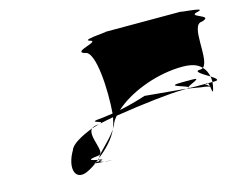

<svg xmlns="http://www.w3.org/2000/svg" viewBox="-80 -882 993 787"><g transform="rotate(-15 416.0 -488.5)"><path d="M168 -325C132 -264 142 -208 190 -220C204 -224 222 -234 243 -249C239 -250 237 -251 246 -252C250 -255 253 -257 257 -260C234 -265 207 -270 260 -276C302 -276 240 -363 267 -391C216 -371 175 -348 168 -325ZM318 -697C267 -714 397 -729 350 -741C311 -753 475 -759 408 -759H759C687 -759 858 -753 811 -741C751 -729 876 -714 815 -697C763 -697 805 -540 770 -513C753 -531 727 -542 671 -539C566 -534 457 -489 397 -434C435 -442 473 -452 509 -464L684 -448C679 -448 675 -447 664 -447C616 -447 497 -434 378 -415C370 -406 364 -397 360 -388C358 -380 351 -372 348 -365C351 -372 354 -380 356 -387C358 -394 360 -403 362 -413C341 -409 320 -405 303 -401C334 -409 237 -416 320 -422C335 -424 347 -426 364 -428C372 -520 365 -697 318 -697ZM267 -391C273 -396 284 -400 298 -400C299 -400 300 -401 301 -401C290 -398 278 -394 267 -391ZM243 -249 246 -252C249 -253 255 -253 263 -254C266 -250 269 -248 279 -246C263 -247 251 -248 243 -249ZM257 -260 263 -266 261 -260ZM301 -401H303ZM261 -260C260 -258 263 -256 263 -254H269C281 -256 272 -258 261 -260ZM263 -266C298 -293 332 -328 348 -365C321 -324 273 -288 263 -266ZM279 -246C285 -245 295 -244 307 -244C321 -244 299 -245 279 -246ZM673 -478C594 -478 684 -461 692 -452C700 -461 759 -478 717 -478ZM684 -448 742 -438C748 -438 768 -435 779 -431C782 -415 782 -398 788 -418C791 -428 792 -438 793 -447H774C777 -444 777 -439 778 -433C772 -438 764 -446 760 -446C760 -447 763 -447 763 -447H708C698 -447 692 -448 692 -450C691 -449 688 -448 684 -448ZM692 -452V-450ZM758 -509C726 -509 763 -488 791 -471C788 -487 781 -502 770 -513C766 -510 763 -509 758 -509ZM763 -447C768 -450 772 -450 774 -447ZM791 -471C811 -458 825 -447 802 -447H793C793 -455 793 -463 791 -471ZM782 -430C783 -429 784 -429 785 -428C786 -426 784 -428 782 -430Z"/></g></svg>

Font: bitstorm
Style: ultextobl
Weight: 400
Version: Version 0.2